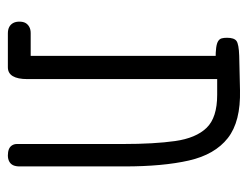

<svg xmlns="http://www.w3.org/2000/svg" viewBox="-91 -529 630 488"><g transform="rotate(90 224.0 -285.0)"><path d="M65 10Q55 10 48.5 6.5Q42 3 38.5 -3.5Q35 -10 35 -19Q35 -29 38.5 -35Q42 -41 48.5 -44.5Q55 -48 64 -48H122V-535L130 -518Q112 -518 101 -519.5Q90 -521 84.5 -524.5Q79 -528 77.5 -533.5Q76 -539 76 -547Q76 -565 84 -571Q92 -577 122 -578L209 -580Q289 -582 331 -549Q373 -516 388 -450Q403 -384 403 -286V-20Q403 -10 400 -3.5Q397 3 390.5 6.5Q384 10 375 10Q366 10 359.5 7.5Q353 5 349.5 -0.5Q346 -6 346 -13V-283Q346 -362 338.5 -415Q331 -468 305 -495Q279 -522 221 -522H181V-39Q181 -15 173.5 -2.5Q166 10 151 10Z"/></g></svg>

Font: Fredoka Condensed Light
Style: Regular
Weight: 300
Width: 3
Designer: Ben Nathan
Foundry: Milena B. Brandão, Ben Nathan
Version: Version 2.001